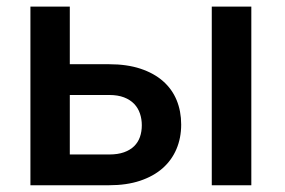

<svg xmlns="http://www.w3.org/2000/svg" viewBox="-20 -548 842 568"><path d="M723.5 0H606.5V-528.5H723.5ZM303 0H70V-528.5H186.5V-358H303Q355.5 -358 395.5 -344.8Q435.5 -331.5 462.2 -308Q489 -284.5 502.5 -251.8Q516 -219 516 -179.5Q516 -140 502 -107Q488 -74 461 -50.2Q434 -26.5 394.2 -13.2Q354.5 0 303 0ZM303 -91Q328.5 -91 346.8 -97.5Q365 -104 376.8 -115.5Q388.5 -127 394 -142.8Q399.5 -158.5 399.5 -177.5Q399.5 -196 394 -212.2Q388.5 -228.5 376.8 -240.8Q365 -253 346.8 -260Q328.5 -267 303 -267H186.5V-91Z"/></svg>

Font: Roberto Sans Medium
Style: Regular
Weight: 500
Designer: Google (font) & Cristiano Sobral (main changes)
Version: Version 1.000;October 12, 2021;FontCreator 14.0.0.2814 64-bi